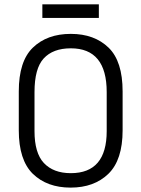

<svg xmlns="http://www.w3.org/2000/svg" viewBox="-20 -855 649 883"><path d="M130.9 -55.7Q66.4 -119.1 66.4 -255.9V-434.6Q66.4 -573.2 130.9 -635.7Q196.3 -699.2 305.7 -699.2Q414.1 -699.2 479.5 -635.7Q543.9 -573.2 543.9 -434.6V-255.9Q543.9 -119.1 478.5 -55.7Q413.1 7.8 304.7 7.8Q196.3 7.8 130.9 -55.7ZM470.7 -252V-431.6Q470.7 -632.8 305.7 -632.8Q223.6 -632.8 180.7 -585.9Q138.7 -540 138.7 -431.6V-252Q138.7 -151.4 181.6 -105.5Q225.6 -58.6 305.7 -58.6Q470.7 -58.6 470.7 -252ZM174.8 -835H434.6V-772.5H174.8Z"/></svg>

Font: DINish
Style: Regular
Weight: 400
Designer: Bert Driehuis
Foundry: Playbeing
Version: Version 3.008; git-95204e4c-release